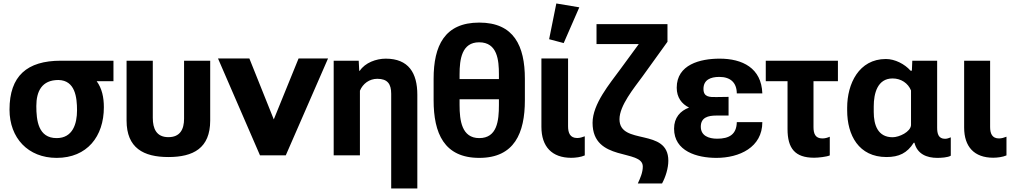

<svg xmlns="http://www.w3.org/2000/svg" viewBox="-20 -885 5774 1094"><path d="M302.7 14.6C476.6 14.6 571.8 -107.9 571.8 -273.9C571.8 -330.6 561 -381.3 530.8 -422.4H626.5V-539.1H326.7C133.8 -539.1 34.2 -452.1 34.2 -260.3C34.2 -98.6 140.1 14.6 302.7 14.6ZM302.7 -98.1C197.8 -98.1 187 -199.2 187 -280.8C187 -364.7 218.3 -429.2 313 -429.2C408.7 -427.2 418.9 -329.6 418.9 -256.3C418.9 -179.7 394.5 -98.1 302.7 -98.1Z M939.5 9.8C1081.1 9.8 1177.7 -40.5 1177.7 -198.2V-539.1H1028.8V-208.5C1028.8 -147.9 1005.9 -103.5 939.5 -103.5C871.1 -103.5 850.6 -152.3 850.6 -213.4V-539.1H701.2V-198.2C701.2 -41.5 797.9 9.8 939.5 9.8Z M1608.4 0 1849.1 -551.8H1681.2L1540 -204.6L1400.9 -551.8H1222.2L1461.4 0Z M2209 189H2357.9V-345.2C2357.9 -469.2 2308.1 -550.8 2177.7 -550.8C2124 -550.8 2060.1 -527.8 2029.8 -481.4H2026.9L2023.9 -539.1H1881.3V0H2030.8V-368.2C2047.4 -408.2 2084.5 -436 2129.9 -436C2188.5 -436 2209 -406.2 2209 -350.6Z M2710.9 14.6C2911.1 14.6 2970.7 -127 2970.7 -314V-436C2970.7 -623.5 2908.2 -756.3 2710.9 -756.3C2513.2 -756.3 2450.7 -624.5 2450.7 -436V-314C2450.7 -126 2510.3 14.6 2710.9 14.6ZM2710.9 -98.1C2610.8 -98.1 2598.6 -198.7 2598.6 -286.6V-319.3H2822.8V-286.6C2822.8 -196.8 2812.5 -98.1 2710.9 -98.1ZM2598.6 -434.6V-461.4C2598.6 -547.4 2611.3 -644 2710 -644C2814.5 -644 2822.8 -541.5 2822.8 -461.4V-434.6Z M3234.9 14.2C3258.8 14.2 3290.5 10.3 3312 0.5V-108.4C3298.8 -103.5 3284.7 -98.6 3269 -98.6C3228 -98.6 3216.8 -127.9 3216.8 -165.5V-551.8H3064.9V-162.1C3064.9 -49.3 3125 14.2 3234.9 14.2ZM3191.9 -639.6 3280.8 -843.3 3149.9 -865.2 3108.9 -661.6Z M3614.3 160.2H3752.4C3772.5 123.5 3788.1 73.2 3788.1 30.8C3788.1 -159.7 3509.8 -53.7 3509.8 -205.6C3509.8 -283.2 3591.8 -382.3 3641.1 -449.7L3783.2 -647V-747.6H3378.9V-633.8H3619.6L3515.1 -491.2C3454.6 -408.2 3356.4 -293 3356.4 -185.1C3356.4 40.5 3642.6 -38.1 3642.6 64C3642.6 97.7 3628.4 129.4 3614.3 160.2Z M4062 14.6C4192.9 14.6 4323.7 -45.4 4323.7 -189H4178.2C4176.8 -119.1 4134.8 -94.7 4066.4 -94.7C4017.6 -94.7 3973.1 -111.8 3973.1 -163.1C3973.1 -215.8 4014.6 -226.6 4061.5 -226.6H4131.3V-333L4061.5 -332C4022.9 -331.5 3988.3 -331.5 3988.3 -378.4C3988.3 -429.7 4027.8 -446.8 4078.6 -446.8C4141.1 -446.8 4177.7 -415 4178.2 -353H4323.7C4318.8 -497.6 4210 -550.8 4080.6 -550.8C3969.2 -550.8 3835.9 -517.1 3835.9 -385.3C3835.9 -330.1 3863.8 -293 3906.2 -272C3856 -253.4 3820.8 -214.8 3820.8 -151.9C3820.8 -23.4 3951.2 14.6 4062 14.6Z M4343.3 -422.4H4467.3V-149.4C4467.3 -39.6 4509.8 13.7 4618.7 13.7C4641.6 13.7 4689.5 8.8 4708 0.5V-106C4695.3 -100.1 4680.2 -96.2 4666 -96.2C4625 -96.2 4615.2 -124 4615.2 -161.6V-422.4H4754.4V-539.1H4343.3Z M5031.2 9.8C5102.5 9.8 5148.9 -12.7 5186.5 -71.8H5190.4C5206.5 -7.3 5260.3 14.6 5320.8 14.6C5340.3 14.6 5381.3 12.7 5397.5 2V-102.5C5386.7 -98.1 5376.5 -94.2 5364.7 -94.2C5326.7 -94.2 5319.8 -124 5319.8 -157.7V-539.1H5178.2L5175.8 -482.4H5168C5135.3 -520 5079.1 -548.8 5027.8 -548.8C4873.5 -548.8 4807.1 -407.2 4807.1 -271.5V-255.9C4807.1 -115.2 4872.6 9.8 5031.2 9.8ZM5065.9 -103C4981 -103 4958.5 -174.3 4958.5 -246.6V-278.8C4958.5 -352.5 4979.5 -438 5065.9 -438C5114.7 -438 5154.3 -410.6 5170.9 -369.6V-171.9C5168 -133.3 5103.5 -103 5065.9 -103Z M5639.2 13.7C5662.6 13.7 5693.8 9.8 5714.8 0.5V-106C5701.7 -101.1 5687.5 -96.2 5672.4 -96.2C5632.3 -96.2 5621.6 -125 5621.6 -161.6V-539.1H5473.6V-158.2C5473.6 -48.3 5531.7 13.7 5639.2 13.7Z"/></svg>

Font: Winston ExtraBold
Style: Regular
Weight: 800
Designer: Vernon Adams, Kim Jin-seong, David Berlow, Cristiano Sobral
Foundry: The Winston Project Authors
Version: Version 3.004